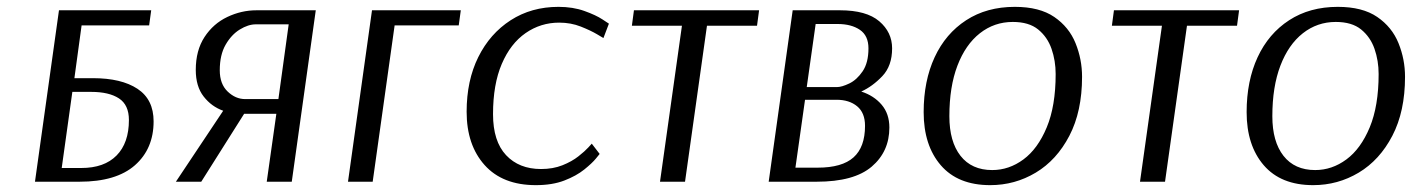

<svg xmlns="http://www.w3.org/2000/svg" viewBox="-20 -530 4124 560"><path d="M415 -456H218L197 -302H251Q334 -302 381 -271Q428 -240 428 -176Q428 -96 373.5 -48Q319 0 212 0H82L152 -500H421ZM191 -262 160 -40H217Q284 -40 320 -76.5Q356 -113 356 -180Q356 -224 327 -243Q298 -262 246 -262Z M831 0H758L786 -198H692L567 0H493L631 -207Q597 -219 574 -248.5Q551 -278 551 -326Q551 -383 576.5 -422Q602 -461 643 -480.5Q684 -500 728 -500H901ZM621 -325Q621 -285 644 -263Q667 -241 695 -241H792L822 -459H726Q704 -459 679.5 -444Q655 -429 638 -399.5Q621 -370 621 -325Z M1131 -456 1067 0H995L1065 -500H1324L1318 -456Z M1740 -419Q1740 -419 1721.5 -430Q1703 -441 1674 -452.5Q1645 -464 1611 -464Q1557 -464 1513 -433.5Q1469 -403 1443.5 -343.5Q1418 -284 1418 -197Q1418 -118 1456 -77.5Q1494 -37 1558 -37Q1593 -37 1620.5 -48Q1648 -59 1667 -74Q1686 -89 1696 -100Q1706 -111 1706 -111L1729 -81Q1729 -81 1718 -67.5Q1707 -54 1684 -35.5Q1661 -17 1626 -3.5Q1591 10 1543 10Q1446 10 1393.5 -48.5Q1341 -107 1341 -204Q1341 -295 1375 -363.5Q1409 -432 1469.5 -471Q1530 -510 1609 -510Q1651 -510 1684.5 -498Q1718 -486 1737 -473.5Q1756 -461 1756 -461Z M2188 -455H2042L1978 0H1905L1969 -455H1823L1829 -500H2194Z M2292 -500H2430Q2507 -500 2544.5 -468Q2582 -436 2582 -389Q2582 -338 2553.5 -308Q2525 -278 2492 -263Q2529 -251 2551.5 -224.5Q2574 -198 2574 -158Q2574 -88 2522.5 -44Q2471 0 2362 0H2222ZM2421 -276Q2435 -276 2457 -286.5Q2479 -297 2496 -322Q2513 -347 2513 -389Q2513 -426 2488 -443Q2463 -460 2423 -460H2359L2333 -276ZM2328 -239 2300 -41H2365Q2436 -41 2469.5 -71Q2503 -101 2503 -163Q2503 -201 2480 -220Q2457 -239 2420 -239Z M3136 -306Q3136 -205 3099 -134Q3062 -63 3001 -26.5Q2940 10 2868 10Q2774 10 2724 -48Q2674 -106 2674 -203Q2674 -294 2706 -363Q2738 -432 2798 -471Q2858 -510 2940 -510Q3012 -510 3055 -480.5Q3098 -451 3117 -404Q3136 -357 3136 -306ZM3059 -314Q3059 -353 3047 -387.5Q3035 -422 3008 -444Q2981 -466 2934 -466Q2880 -466 2838 -433Q2796 -400 2772.5 -338.5Q2749 -277 2749 -191Q2749 -117 2781.5 -75.5Q2814 -34 2874 -34Q2923 -34 2965 -65Q3007 -96 3033 -158.5Q3059 -221 3059 -314Z M3588 -455H3442L3378 0H3305L3369 -455H3223L3229 -500H3594Z M4078 -306Q4078 -205 4041 -134Q4004 -63 3943 -26.5Q3882 10 3810 10Q3716 10 3666 -48Q3616 -106 3616 -203Q3616 -294 3648 -363Q3680 -432 3740 -471Q3800 -510 3882 -510Q3954 -510 3997 -480.5Q4040 -451 4059 -404Q4078 -357 4078 -306ZM4001 -314Q4001 -353 3989 -387.5Q3977 -422 3950 -444Q3923 -466 3876 -466Q3822 -466 3780 -433Q3738 -400 3714.5 -338.5Q3691 -277 3691 -191Q3691 -117 3723.5 -75.5Q3756 -34 3816 -34Q3865 -34 3907 -65Q3949 -96 3975 -158.5Q4001 -221 4001 -314Z"/></svg>

Font: Arsenal SC
Style: Italic
Weight: 400
Italic angle: -9.10001°
Designer: Andrij Shevchenko
Foundry: Stairsfor
Version: Version 2.001; ttfautohint (v1.8.4.7-5d5b)